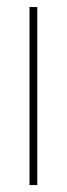

<svg xmlns="http://www.w3.org/2000/svg" viewBox="-20 -536 193 556"><path d="M65.4 0H87.9V-515.6H65.4Z"/></svg>

Font: Raveo Display Display Thin
Style: Regular
Weight: 100
Designer: Jakub Foglar, Rasmus Andersson (Inter)
Foundry: Jakubfoglar.com
Version: Version 1.100;Glyphs 3.2.3 (3260)